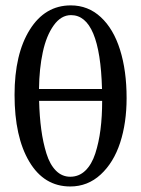

<svg xmlns="http://www.w3.org/2000/svg" viewBox="-20 -674 516 702"><path d="M236.8 7.8Q141.1 7.8 87.2 -82.8Q33.2 -173.3 33.2 -327.1Q33.2 -476.6 88.9 -565.4Q144.5 -654.3 238.8 -654.3Q302.2 -654.3 348.6 -611.3Q395 -568.4 418.9 -491.9Q442.9 -415.5 442.9 -315.4Q442.9 -224.6 419.2 -152.1Q395.5 -79.6 348.1 -35.9Q300.8 7.8 236.8 7.8ZM239.7 -618.7Q203.1 -618.7 176.3 -581.1Q149.4 -543.5 136.5 -483.4Q123.5 -423.3 122.6 -348.6H353Q345.7 -618.7 239.7 -618.7ZM236.8 -27.8Q269 -27.8 292.2 -50.3Q315.4 -72.8 328.4 -112.8Q341.3 -152.8 347.4 -200.2Q353.5 -247.6 353.5 -305.2H123Q124.5 -247.6 130.9 -200.4Q137.2 -153.3 149.7 -113Q162.1 -72.8 184.3 -50.3Q206.5 -27.8 236.8 -27.8Z"/></svg>

Font: Elstob
Style: Regular
Weight: 400
Designer: Peter S. Baker
Version: Version 1.015